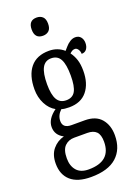

<svg xmlns="http://www.w3.org/2000/svg" viewBox="-182 -824 795 1131"><g transform="rotate(-20 215.0 -258.5)"><path d="M14 93Q14 37 42.5 3Q71 -31 114 -42Q65 -67 65 -118Q65 -168 123 -210Q88 -229 67 -270Q46 -311 46 -361Q46 -449 86 -497.5Q126 -546 203 -546Q257 -546 296 -512Q300 -516 313 -531.5Q326 -547 342.5 -557.5Q359 -568 376 -568Q398 -568 410 -553Q422 -538 422 -516Q422 -493 411 -478Q400 -463 379 -463Q379 -479 370.5 -491.5Q362 -504 351 -504Q341 -504 334 -500Q327 -496 318 -488Q335 -465 344.5 -436.5Q354 -408 354 -366Q354 -287 315.5 -239.5Q277 -192 203 -192Q172 -192 155 -198Q125 -170 125 -134Q125 -89 179 -89H262Q331 -89 365 -49Q399 -9 399 54Q399 141 345 189.5Q291 238 184 238Q100 238 57 200Q14 162 14 93ZM275 -365Q275 -435 257.5 -467.5Q240 -500 200 -500Q162 -500 144 -466.5Q126 -433 126 -364Q126 -299 144 -268Q162 -237 201 -237Q241 -237 258 -267.5Q275 -298 275 -365ZM326 68Q326 24 307 5Q288 -14 250 -14H168Q133 -14 109.5 9Q86 32 86 86Q86 134 111 162.5Q136 191 186 191Q326 191 326 68ZM151 -698Q151 -755 202 -755Q225 -755 239.5 -741.5Q254 -728 254 -698Q254 -668 239.5 -654.5Q225 -641 202 -641Q151 -641 151 -698Z"/></g></svg>

Font: Noto Serif Cond
Style: Regular
Weight: 400
Width: 3
Designer: Monotype Design Team
Foundry: Monotype Imaging Inc.
Version: Version 1.001